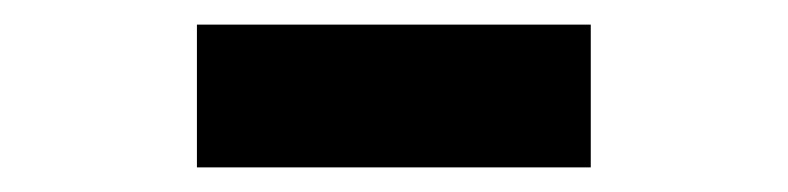

<svg xmlns="http://www.w3.org/2000/svg" viewBox="-20 -408 640 156"><path d="M460 -272V-388H140V-272Z"/></svg>

Font: Tekne LDO
Style: Bold
Weight: 700
Monospace: yes
Designer: Alessio Laiso, Mario Rullo, Paolo Rosset
Foundry: Alessio Laiso
Version: Version 1.000;hotconv 1.0.109;makeotfexe 2.5.65596